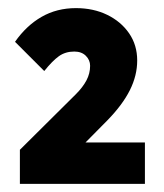

<svg xmlns="http://www.w3.org/2000/svg" viewBox="-20 -726 404 473"><path d="M29 -273V-357L167 -494Q184 -511 193 -528Q202 -545 202 -564Q202 -578 191.5 -588.5Q181 -599 163 -599Q141 -599 125 -587.5Q109 -576 89 -551L17 -623Q45 -663 82.5 -684.5Q120 -706 167 -706Q210 -706 244 -689.5Q278 -673 298 -644Q318 -615 318 -577Q318 -540 300 -504Q282 -468 245 -430L159 -343L154 -375H337V-273Z"/></svg>

Font: SUSE ExtraBold
Style: Regular
Weight: 800
Designer: Rene Bieder
Foundry: SUSE
Version: Version 1.000